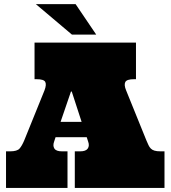

<svg xmlns="http://www.w3.org/2000/svg" viewBox="-20 -930 844 950"><path d="M409.2 -251H254.9L248 -230Q240.2 -209 249 -195.1Q257.8 -181.2 286.1 -181.2H314V0H9.8V-181.2H29.8Q64.9 -181.2 76.9 -195.1Q88.9 -209 100.1 -235.8L200.2 -482.9Q210.9 -511.2 203.9 -524.7Q196.8 -538.1 161.1 -538.1H150.9V-719.2H652.8V-538.1H643.1Q606.9 -538.1 599.9 -523.9Q592.8 -509.8 604 -482.9L704.1 -235.8Q710 -222.2 714.6 -212.2Q719.2 -202.1 726.1 -195.1Q732.9 -188 744.4 -184.6Q755.9 -181.2 773.9 -181.2H793.9V0H350.1V-181.2H377Q404.8 -181.2 414.3 -195.1Q423.8 -209 416 -230ZM279.8 -327.1H383.8L335 -477.1H331.1ZM354 -909.7 456.1 -758.8H335.9L157.2 -909.7Z"/></svg>

Font: Ultra
Style: Regular
Weight: 400
Designer: Astigmatic (AOETI)
Foundry: Astigmatic (AOETI)
Version: Version 1.000